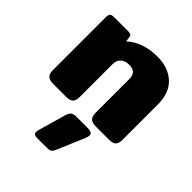

<svg xmlns="http://www.w3.org/2000/svg" viewBox="-208 -626 1021 1021"><g transform="rotate(45 302.5 -115.5)"><path d="M43 -50V-449Q43 -467 49.5 -473.5Q56 -480 77 -480H180Q192 -480 198.5 -476.5Q205 -473 206 -464L211 -434Q239 -462 284.5 -478.5Q330 -495 386 -495Q467 -495 517 -449.5Q567 -404 567 -315V-50Q567 -24 555.5 -12Q544 0 515 0H418Q389 0 376.5 -12Q364 -24 364 -50V-302Q364 -332 351 -345Q338 -358 310 -358Q280 -358 262.5 -342Q245 -326 245 -298V-50Q245 -24 233.5 -12Q222 0 193 0H96Q67 0 55 -12Q43 -24 43 -50ZM212 244Q212 241 214 231L259 73Q266 51 276 43.5Q286 36 309 36H389Q409 36 418 41Q427 46 427 57Q427 67 419 86L353 241Q348 253 339.5 258.5Q331 264 314 264H238Q212 264 212 244Z"/></g></svg>

Font: Mitr SemiBold
Style: Regular
Weight: 600
Designer: Thanarat Vachiruckul
Foundry: Cadson Demak
Version: Version 1.002